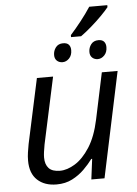

<svg xmlns="http://www.w3.org/2000/svg" viewBox="-59 -916 694 971"><g transform="rotate(-5 288.0 -430.5)"><path d="M189 9.8Q127.9 9.8 91.6 -23.9Q55.2 -57.6 55.2 -122.6Q55.2 -144 58.3 -164.3Q61.5 -184.6 65.4 -206.5L136.2 -535.2H218.3L145.5 -197.3Q141.6 -176.3 139.4 -159.9Q137.2 -143.6 137.2 -130.9Q137.2 -96.2 155 -76.9Q172.9 -57.6 211.9 -57.6Q248.5 -57.6 288.8 -82.5Q329.1 -107.4 363.5 -160.9Q397.9 -214.4 416 -299.8L465.8 -535.2H545.9L432.6 0H365.7L378.9 -103.5H374.5Q356 -78.1 329.6 -52Q303.2 -25.9 268.6 -8.1Q233.9 9.8 189 9.8ZM326.2 -726.1V-736.3Q353.5 -766.6 381.3 -802Q409.2 -837.4 431.2 -871.1H522.9V-860.8Q508.8 -843.3 484.4 -818.6Q460 -793.9 431.6 -769.3Q403.3 -744.6 377.4 -726.1ZM272.9 -603.5Q255.4 -603.5 244.1 -614Q232.9 -624.5 232.9 -643.1Q232.9 -664.6 245.8 -681.6Q258.8 -698.7 283.2 -698.7Q303.2 -698.7 312.3 -688.2Q321.3 -677.7 321.3 -660.6Q321.3 -634.3 306.4 -618.9Q291.5 -603.5 272.9 -603.5ZM451.7 -603.5Q434.6 -603.5 423.3 -614Q412.1 -624.5 412.1 -643.1Q412.1 -664.6 425 -681.6Q438 -698.7 462.4 -698.7Q481.9 -698.7 491 -688.2Q500 -677.7 500 -660.6Q500 -634.3 485.1 -618.9Q470.2 -603.5 451.7 -603.5Z"/></g></svg>

Font: Open Sans
Style: Italic
Weight: 400
Italic angle: -12°
Designer: Monotype Design Team
Foundry: Monotype Imaging Inc.
Version: Version 3.000; ttfautohint (v1.8.4)